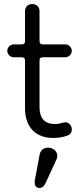

<svg xmlns="http://www.w3.org/2000/svg" viewBox="-20 -668 408 952"><path d="M243 16C264 16 291 13 312 5C328 0 336 -10 336 -27C336 -44 323 -62 304 -62C293 -62 278 -53 253 -53C202 -53 176 -81 176 -136V-368C176 -379 181 -384 192 -384H304C321 -384 336 -399 336 -416C336 -433 321 -448 304 -448H192C181 -448 176 -453 176 -464V-613C176 -636 159 -648 139 -648C122 -648 104 -636 104 -613V-464C104 -453 99 -448 88 -448H48C31 -448 16 -433 16 -416C16 -399 31 -384 48 -384H88C99 -384 104 -379 104 -368V-131C104 -39 156 16 243 16ZM262 118C263 113 264 107 264 103C264 82 243 64 218 64C198 64 180 76 176 101L152 230C152 232 152 233 152 235C152 254 160 264 176 264C188 264 198 257 205 242Z"/></svg>

Font: Dongle Light
Style: Regular
Weight: 300
Designer: Yanghee Ryu
Foundry: Yanghee Ryu
Version: Version 2.000